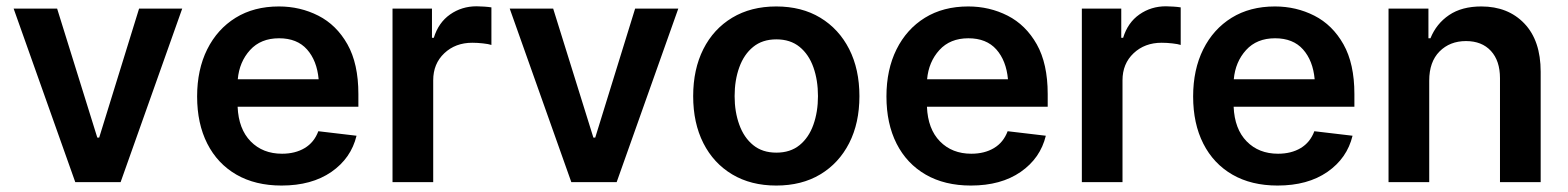

<svg xmlns="http://www.w3.org/2000/svg" viewBox="-20 -573 4933 604"><path d="M553.2 -545.9 359.4 0H216.8L22.9 -545.9H159.7L286.1 -140.1H292L417.5 -545.9Z M865.7 10.7Q783.2 10.7 723.6 -23.7Q664.1 -58.1 632.1 -121.1Q600.1 -184.1 600.1 -269.5Q600.1 -354 631.8 -417.7Q663.6 -481.4 721.2 -517.1Q778.8 -552.7 857.4 -552.7Q924.3 -552.7 981.4 -523.7Q1038.6 -494.6 1073 -433.6Q1107.4 -372.6 1107.4 -277.3V-237.3H727.5Q730.5 -167 768.6 -128.2Q806.6 -89.4 867.2 -89.4Q908.7 -89.4 938.5 -107.2Q968.3 -125 981.4 -160.2L1101.6 -146Q1084.5 -75.2 1022.5 -32.2Q960.4 10.7 865.7 10.7ZM728 -323.7H982.4Q977.1 -382.3 945.8 -417.5Q914.6 -452.6 857.9 -452.6Q800.3 -452.6 766.6 -415.5Q732.9 -378.4 728 -323.7Z M1214.8 0V-545.9H1338.9V-454.1H1344.7Q1359.4 -502 1396 -527.6Q1432.6 -553.2 1479.5 -553.2Q1490.2 -553.2 1503.4 -552.2Q1516.6 -551.3 1525.9 -549.8V-431.6Q1517.1 -434.6 1499.5 -436.5Q1481.9 -438.5 1465.8 -438.5Q1412.6 -438.5 1377.7 -405.5Q1342.8 -372.6 1342.8 -320.3V0Z M2113.8 -545.9 1919.9 0H1777.3L1583.5 -545.9H1720.2L1846.7 -140.1H1852.5L1978 -545.9Z M2421.9 10.7Q2342.3 10.7 2283.4 -24.4Q2224.6 -59.6 2192.6 -122.8Q2160.6 -186 2160.6 -270.5Q2160.6 -355 2192.6 -418.5Q2224.6 -481.9 2283.4 -517.3Q2342.3 -552.7 2421.9 -552.7Q2502 -552.7 2560.5 -517.3Q2619.1 -481.9 2651.4 -418.5Q2683.6 -355 2683.6 -270.5Q2683.6 -186 2651.4 -122.8Q2619.1 -59.6 2560.5 -24.4Q2502 10.7 2421.9 10.7ZM2422.4 -92.8Q2466.3 -92.8 2495.4 -116.5Q2524.4 -140.1 2538.8 -180.7Q2553.2 -221.2 2553.2 -270.5Q2553.2 -320.8 2538.8 -361.3Q2524.4 -401.9 2495.4 -425.5Q2466.3 -449.2 2422.4 -449.2Q2378.4 -449.2 2349.4 -425.5Q2320.3 -401.9 2305.7 -361.3Q2291 -320.8 2291 -270.5Q2291 -221.2 2305.7 -180.7Q2320.3 -140.1 2349.4 -116.5Q2378.4 -92.8 2422.4 -92.8Z M3034.2 10.7Q2951.7 10.7 2892.1 -23.7Q2832.5 -58.1 2800.5 -121.1Q2768.6 -184.1 2768.6 -269.5Q2768.6 -354 2800.3 -417.7Q2832 -481.4 2889.6 -517.1Q2947.3 -552.7 3025.9 -552.7Q3092.8 -552.7 3149.9 -523.7Q3207 -494.6 3241.5 -433.6Q3275.9 -372.6 3275.9 -277.3V-237.3H2896Q2898.9 -167 2937 -128.2Q2975.1 -89.4 3035.6 -89.4Q3077.1 -89.4 3106.9 -107.2Q3136.7 -125 3149.9 -160.2L3270 -146Q3252.9 -75.2 3190.9 -32.2Q3128.9 10.7 3034.2 10.7ZM2896.5 -323.7H3150.9Q3145.5 -382.3 3114.3 -417.5Q3083 -452.6 3026.4 -452.6Q2968.8 -452.6 2935.1 -415.5Q2901.4 -378.4 2896.5 -323.7Z M3383.3 0V-545.9H3507.3V-454.1H3513.2Q3527.8 -502 3564.5 -527.6Q3601.1 -553.2 3647.9 -553.2Q3658.7 -553.2 3671.9 -552.2Q3685.1 -551.3 3694.3 -549.8V-431.6Q3685.5 -434.6 3668 -436.5Q3650.4 -438.5 3634.3 -438.5Q3581.1 -438.5 3546.1 -405.5Q3511.2 -372.6 3511.2 -320.3V0Z M3999 10.7Q3916.5 10.7 3856.9 -23.7Q3797.4 -58.1 3765.4 -121.1Q3733.4 -184.1 3733.4 -269.5Q3733.4 -354 3765.1 -417.7Q3796.9 -481.4 3854.5 -517.1Q3912.1 -552.7 3990.7 -552.7Q4057.6 -552.7 4114.7 -523.7Q4171.9 -494.6 4206.3 -433.6Q4240.7 -372.6 4240.7 -277.3V-237.3H3860.8Q3863.8 -167 3901.9 -128.2Q3939.9 -89.4 4000.5 -89.4Q4042 -89.4 4071.8 -107.2Q4101.6 -125 4114.7 -160.2L4234.9 -146Q4217.8 -75.2 4155.8 -32.2Q4093.8 10.7 3999 10.7ZM3861.3 -323.7H4115.7Q4110.4 -382.3 4079.1 -417.5Q4047.9 -452.6 3991.2 -452.6Q3933.6 -452.6 3899.9 -415.5Q3866.2 -378.4 3861.3 -323.7Z M4476.1 -319.3V0H4348.1V-545.9H4473.6V-452.6H4480Q4498.5 -498.5 4538.6 -525.6Q4578.6 -552.7 4640.1 -552.7Q4724.1 -552.7 4775.4 -499Q4826.7 -445.3 4826.7 -347.2V0H4698.7V-327.1Q4698.7 -381.8 4670.2 -412.8Q4641.6 -443.8 4591.8 -443.8Q4541 -443.8 4508.5 -411.1Q4476.1 -378.4 4476.1 -319.3Z"/></svg>

Font: Inter Semi Bold
Style: Regular
Weight: 600
Designer: Rasmus Andersson
Foundry: rsms
Version: Version 4.000;git-e0f93cc